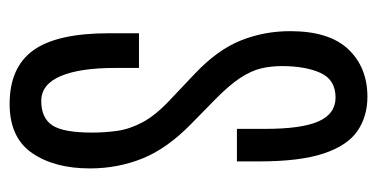

<svg xmlns="http://www.w3.org/2000/svg" viewBox="-214 -567 791 403"><g transform="rotate(90 181.5 -365.5)"><path d="M198.2 9.8Q121.6 9.8 85.7 -39.8Q49.8 -89.4 49.8 -198.7V-261.7H122.6V-211.4Q122.6 -137.2 139.9 -96.9Q157.2 -56.6 191.9 -56.6Q227.5 -56.6 242.9 -79.6Q258.3 -102.5 258.3 -163.1Q258.3 -190.4 254.6 -216.3Q251 -242.2 236.6 -269.3Q222.2 -296.4 189.5 -327.1L135.3 -378.4Q85 -425.8 65.2 -474.9Q45.4 -523.9 45.4 -579.1Q45.4 -661.1 83.5 -701.2Q121.6 -741.2 183.1 -741.2Q224.1 -741.2 254.6 -720.5Q285.2 -699.7 302 -649.9Q318.8 -600.1 318.8 -513.2V-467.3H250.5V-526.4Q250.5 -603.5 234.6 -638.9Q218.8 -674.3 184.6 -674.3Q147.5 -674.3 133.1 -642.8Q118.7 -611.3 118.7 -561.5Q118.7 -539.1 123.5 -518.3Q128.4 -497.6 143.3 -474.6Q158.2 -451.7 188.5 -421.9L239.7 -371.6Q291.5 -321.3 312.5 -269.3Q333.5 -217.3 333.5 -158.7Q333.5 -84 301 -37.1Q268.6 9.8 198.2 9.8Z"/></g></svg>

Font: Antonio Thin
Style: Regular
Weight: 250
Designer: Vernon Adams
Foundry: Vernon Adams
Version: Version 1.002